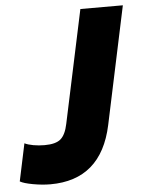

<svg xmlns="http://www.w3.org/2000/svg" viewBox="-96 -741 594 797"><g transform="rotate(-5 201.0 -342.0)"><path d="M-44 -8 -11 -164Q3 -157 25.5 -153Q48 -149 72 -149Q119 -149 139.5 -167Q160 -185 169 -229L269 -699H446L342 -209Q294 15 82 15Q48 15 9.5 8Q-29 1 -44 -8Z"/></g></svg>

Font: Prompt Bold
Style: Bold Italic
Weight: 700
Italic angle: -12°
Designer: Katatrad Team
Foundry: CadsonDemak
Version: Version 1.000